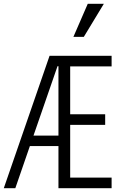

<svg xmlns="http://www.w3.org/2000/svg" viewBox="-20 -995 640 1015"><path d="M0 0H61L138 -223H289V0H570V-56H351V-335H536V-391H351V-644H570V-700H242ZM157 -278 284 -645H289V-278ZM529 -975H444L368 -800H423Z"/></svg>

Font: CommitMonoV142 ExtLt
Style: Regular
Weight: 200
Monospace: yes
Designer: Eigil Nikolajsen
Foundry: Eigil Nikolajsen
Version: Version 1.142